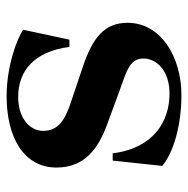

<svg xmlns="http://www.w3.org/2000/svg" viewBox="-14 -544 569 581"><g transform="rotate(-90 270.5 -253.5)"><path d="M471 -468C443 -487 360 -518 270 -518C147 -518 54 -467 54 -367C54 -280 114 -240 184 -214L279 -179C341 -156 384 -148 384 -104C384 -65 348 -25 278 -25C196 -25 113 -71 97 -197H75L59 -47C101 -12 184 11 273 11C390 11 492 -52 492 -152C492 -222 447 -258 357 -288L247 -325C200 -341 165 -361 165 -407C165 -448 203 -483 268 -483C344 -483 405 -437 419 -328H441Z"/></g></svg>

Font: Ortica Linear
Style: Bold
Weight: 700
Designer: Benedetta Bovani
Foundry: Collletttivo
Version: Version 2.000;Glyphs 3.1.2 (3151)